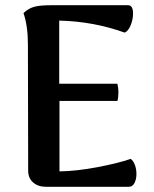

<svg xmlns="http://www.w3.org/2000/svg" viewBox="-20 -716 589 736"><path d="M503 -49Q503 -29 495.5 -14.5Q488 0 474 0H156Q126 0 107 -16.5Q88 -33 88 -62L87 -545Q87 -617 70 -666Q91 -685 113 -690.5Q135 -696 177 -696H471Q490 -696 490 -664Q490 -642 481 -619.5Q472 -597 458 -591Q338 -634 207 -637V-395H430Q434 -380 434 -362Q434 -342 430 -329H208V-59Q273 -60 352.5 -75Q432 -90 481 -107Q491 -100 497 -84Q503 -68 503 -49Z"/></svg>

Font: Arima Madurai ExtraBold
Style: Regular
Weight: 800
Designer: Joana Correia and Natanael Gama
Foundry: NDISCOVER
Version: Version 1.019